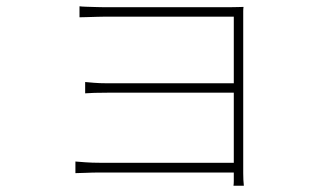

<svg xmlns="http://www.w3.org/2000/svg" viewBox="-20 -553 1040 611"><path d="M233 -533Q239 -532 255.5 -531.5Q272 -531 289 -530.5Q306 -530 314 -530Q323 -530 358 -530Q393 -530 442.5 -530Q492 -530 544 -530Q596 -530 640 -530Q684 -530 708 -530Q725 -530 736 -530.5Q747 -531 755 -531Q754 -525 754 -517.5Q754 -510 754 -497Q754 -489 754 -456.5Q754 -424 754 -375.5Q754 -327 754 -272Q754 -217 754 -163.5Q754 -110 754 -67.5Q754 -25 754 -2Q754 10 754.5 19.5Q755 29 756 38H723Q724 32 724 23.5Q724 15 724 -1Q724 -28 724 -73Q724 -118 724 -172Q724 -226 724 -281Q724 -336 724 -383Q724 -430 724 -461.5Q724 -493 724 -500Q717 -500 686.5 -500Q656 -500 612 -500Q568 -500 519.5 -500Q471 -500 427 -500Q383 -500 352 -500Q321 -500 314 -500Q306 -500 289 -499.5Q272 -499 255.5 -498.5Q239 -498 233 -498ZM251 -292Q261 -291 279.5 -289.5Q298 -288 320 -288Q333 -288 367 -288Q401 -288 446.5 -288Q492 -288 540.5 -288Q589 -288 632.5 -288Q676 -288 706 -288Q736 -288 744 -288V-258Q736 -258 706 -258Q676 -258 632.5 -258Q589 -258 540.5 -258Q492 -258 446.5 -258Q401 -258 367.5 -258Q334 -258 321 -258Q298 -258 280.5 -257.5Q263 -257 251 -256ZM220 -39Q232 -38 252.5 -36.5Q273 -35 298 -35Q311 -35 345.5 -35Q380 -35 426.5 -35Q473 -35 523.5 -35Q574 -35 620 -35Q666 -35 699.5 -35Q733 -35 744 -35V-4Q733 -4 700 -4Q667 -4 621 -4Q575 -4 524.5 -4Q474 -4 427.5 -4Q381 -4 346.5 -4Q312 -4 299 -4Q274 -4 253 -3Q232 -2 220 -2Z"/></svg>

Font: Noto Sans JP Thin Thin
Style: Regular
Weight: 250
Version: Version 2.004-H2;hotconv 1.0.118;makeotfexe 2.5.65603